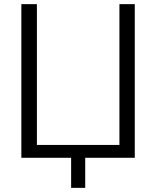

<svg xmlns="http://www.w3.org/2000/svg" viewBox="-20 -761 754 926"><path d="M391 0H630V-741H556V-62H158V-741H83V0H323V145H391Z"/></svg>

Font: Cheyenne Sans Light
Style: Regular
Weight: 300
Designer: The Public Sans project authors (U.S. Web Design System), Libre Franklin designed by Pablo Impallari and Rodrigo Fuenzal
Foundry: The Cheyenne Sans Project Authors
Version: Version 2.007